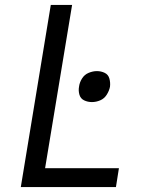

<svg xmlns="http://www.w3.org/2000/svg" viewBox="-20 -755 616 775"><path d="M64 0H448L460 -76H162L271 -735H185ZM351 -343Q368 -343 384.5 -350Q401 -357 411 -373Q421 -389 424 -405Q426 -422 421.5 -438Q417 -454 402.5 -461Q388 -468 371 -468Q355 -468 338 -461Q321 -454 311 -438Q301 -422 299 -405Q296 -389 300.5 -373Q305 -357 319.5 -350Q334 -343 351 -343Z"/></svg>

Font: Iosevka Sparkle Oblique
Style: Regular
Weight: 400
Italic angle: -9°
Designer: Belleve Invis
Foundry: Belleve Invis
Version: Version 4.5.0; ttfautohint (v1.8.3)